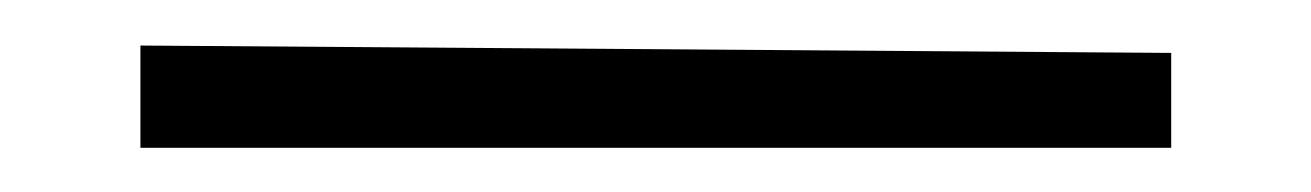

<svg xmlns="http://www.w3.org/2000/svg" viewBox="-20 17 587 86"><path d="M42.9 83.2V37.4L504.6 40.7V83.2Z"/></svg>

Font: Parastoo
Style: Regular
Weight: 400
Foundry: Saber Rastikerdar (saber.rastikerdar@gmail.com)
Version: Version 3.000